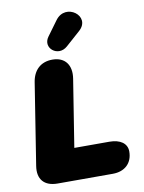

<svg xmlns="http://www.w3.org/2000/svg" viewBox="-99 -994 796 1062"><g transform="rotate(-10 299.0 -463.0)"><path d="M137 0H447C514 0 558 -40 558 -106C558 -152 519 -178 459 -178H262L322 -556C334 -630 299 -680 227 -680C160 -680 119 -639 109 -573L37 -117C25 -43 62 0 137 0ZM319 -738 400 -810C481 -882 352 -979 288 -891L228 -809C185 -750 263 -688 319 -738Z"/></g></svg>

Font: SN Pro Black
Style: Italic
Weight: 900
Italic angle: -9°
Designer: Tobias Whetton
Foundry: Supernotes
Version: Version 1.001;Glyphs 3.2 (3249)